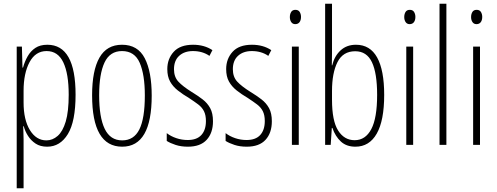

<svg xmlns="http://www.w3.org/2000/svg" viewBox="-20 -780 2677 1034"><path d="M235 -539Q387 -539 387 -270Q387 -126 345.5 -58Q304 10 234 10Q197 10 172 -6.5Q147 -23 131 -48Q115 -73 108 -100H105Q105 -88 106 -70Q107 -52 107 -29V234H70V-529H98L101 -416H104Q113 -449 129 -477Q145 -505 170.5 -522Q196 -539 235 -539ZM231 -505Q171 -505 139 -445Q107 -385 107 -291V-228Q107 -135 141 -79.5Q175 -24 230 -24Q263 -24 290.5 -48Q318 -72 334 -125.5Q350 -179 350 -270Q350 -383 321 -444Q292 -505 231 -505Z M797 -265Q797 10 638 10Q476 10 476 -267Q476 -400 515.5 -469.5Q555 -539 637 -539Q722 -539 759.5 -466.5Q797 -394 797 -265ZM514 -267Q514 -148 544 -86Q574 -24 638 -24Q701 -24 730.5 -83Q760 -142 760 -266Q760 -378 732.5 -441.5Q705 -505 637 -505Q572 -505 543 -443.5Q514 -382 514 -267Z M1127 -127Q1127 -64 1093 -27Q1059 10 992 10Q955 10 926 0.5Q897 -9 878 -21V-63Q900 -46 929.5 -36Q959 -26 991 -26Q1040 -26 1064.5 -53Q1089 -80 1089 -128Q1089 -160 1078.5 -181Q1068 -202 1047.5 -217.5Q1027 -233 998 -252Q964 -272 937.5 -293Q911 -314 896 -341Q881 -368 881 -408Q881 -463 915.5 -501Q950 -539 1020 -539Q1080 -539 1124 -510L1108 -479Q1071 -505 1019 -505Q973 -505 945 -479.5Q917 -454 917 -407Q917 -366 940.5 -340.5Q964 -315 1012 -285Q1045 -265 1071 -245Q1097 -225 1112 -197.5Q1127 -170 1127 -127Z M1444 -127Q1444 -64 1410 -27Q1376 10 1309 10Q1272 10 1243 0.5Q1214 -9 1195 -21V-63Q1217 -46 1246.5 -36Q1276 -26 1308 -26Q1357 -26 1381.5 -53Q1406 -80 1406 -128Q1406 -160 1395.5 -181Q1385 -202 1364.5 -217.5Q1344 -233 1315 -252Q1281 -272 1254.5 -293Q1228 -314 1213 -341Q1198 -368 1198 -408Q1198 -463 1232.5 -501Q1267 -539 1337 -539Q1397 -539 1441 -510L1425 -479Q1388 -505 1336 -505Q1290 -505 1262 -479.5Q1234 -454 1234 -407Q1234 -366 1257.5 -340.5Q1281 -315 1329 -285Q1362 -265 1388 -245Q1414 -225 1429 -197.5Q1444 -170 1444 -127Z M1571 -727Q1587 -727 1594 -715.5Q1601 -704 1601 -689Q1601 -671 1593 -660.5Q1585 -650 1570 -650Q1556 -650 1548.5 -661Q1541 -672 1541 -688Q1541 -704 1548 -715.5Q1555 -727 1571 -727ZM1589 -529V0H1552V-529Z M1768 -494Q1768 -477 1767.5 -459.5Q1767 -442 1767 -428H1769Q1781 -478 1814 -508.5Q1847 -539 1897 -539Q1973 -539 2011 -470.5Q2049 -402 2049 -269Q2049 -131 2009 -60.5Q1969 10 1894 10Q1846 10 1816 -17.5Q1786 -45 1770 -91H1767L1761 0H1731V-760H1768ZM1893 -504Q1827 -504 1797.5 -445.5Q1768 -387 1768 -290V-243Q1768 -129 1801 -77Q1834 -25 1890 -25Q1948 -25 1979.5 -84.5Q2011 -144 2011 -269Q2011 -386 1983 -445Q1955 -504 1893 -504Z M2187 -727Q2203 -727 2210 -715.5Q2217 -704 2217 -689Q2217 -671 2209 -660.5Q2201 -650 2186 -650Q2172 -650 2164.5 -661Q2157 -672 2157 -688Q2157 -704 2164 -715.5Q2171 -727 2187 -727ZM2205 -529V0H2168V-529Z M2384 0H2347V-760H2384Z M2547 -727Q2563 -727 2570 -715.5Q2577 -704 2577 -689Q2577 -671 2569 -660.5Q2561 -650 2546 -650Q2532 -650 2524.5 -661Q2517 -672 2517 -688Q2517 -704 2524 -715.5Q2531 -727 2547 -727ZM2565 -529V0H2528V-529Z"/></svg>

Font: Noto Sans Gujarati ExtraCondensed ExtraLight
Style: Regular
Weight: 200
Width: 2
Designer: Jelle Bosma - Monotype Design Team, Universal Thirst
Foundry: Monotype Imaging Inc.
Version: Version 2.106; ttfautohint (v1.8.4.7-5d5b)